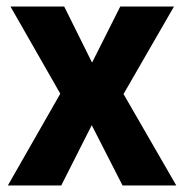

<svg xmlns="http://www.w3.org/2000/svg" viewBox="-20 -566 561 586"><path d="M164 -280 12 -546H176L261 -375L347 -546H511L357 -279L518 0H354L260 -184L167 0H4Z"/></svg>

Font: Noto Sans Bengali SemiCondensed
Style: Bold
Weight: 700
Width: 4
Designer: Jelle Bosma - Monotype Design Team
Foundry: Monotype Imaging Inc.
Version: Version 2.003